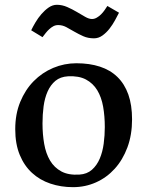

<svg xmlns="http://www.w3.org/2000/svg" viewBox="-20 -774 618 805"><path d="M43.9 -232.4Q43.9 -295.9 64.9 -346.9Q85.9 -397.9 121.3 -433.8Q156.7 -469.7 203.1 -489.3Q249.5 -508.8 300.3 -508.8Q355.5 -508.8 398.9 -494.6Q442.4 -480.5 472.4 -451.2Q502.4 -421.9 518.1 -377.7Q533.7 -333.5 533.7 -273.4Q533.7 -208.5 514.2 -156Q494.6 -103.5 460.9 -66.4Q427.2 -29.3 382.3 -9.3Q337.4 10.7 286.1 10.7Q235.4 10.7 191.2 -4.2Q147 -19 114.3 -49.1Q81.5 -79.1 62.7 -124.8Q43.9 -170.4 43.9 -232.4ZM158.2 -256.3Q158.2 -210.9 165.3 -170.7Q172.4 -130.4 189.9 -100.8Q207.5 -71.3 237.3 -55.2Q267.1 -39.1 313 -42Q344.7 -43.9 365.5 -62.3Q386.2 -80.6 398.2 -108.9Q410.2 -137.2 414.8 -171.9Q419.4 -206.5 419.4 -241.2Q419.4 -286.6 412.4 -326.7Q405.3 -366.7 387.7 -395.8Q370.1 -424.8 340.3 -440.7Q310.5 -456.5 265.1 -454.1Q232.9 -452.1 212.4 -435.1Q191.9 -418 179.7 -390.6Q167.5 -363.3 162.8 -328.4Q158.2 -293.5 158.2 -256.3ZM374 -613.3Q349.1 -613.3 329.3 -622.1Q309.6 -630.9 292 -641.1Q274.4 -651.4 258.1 -660.2Q241.7 -668.9 224.1 -668.9Q212.9 -668.9 203.9 -664.1Q194.8 -659.2 186.8 -651.9Q178.7 -644.5 171.6 -635.5Q164.6 -626.5 158.2 -618.2L110.8 -647Q117.7 -661.6 128.7 -680.2Q139.6 -698.7 153.8 -715.1Q168 -731.4 184.3 -742.7Q200.7 -753.9 218.3 -753.9Q240.7 -753.9 261.7 -744.6Q282.7 -735.4 301.8 -724.1Q320.8 -712.9 336.9 -703.6Q353 -694.3 365.7 -694.3Q376 -694.3 385.7 -700Q395.5 -705.6 403.8 -713.9Q412.1 -722.2 418.7 -731.7Q425.3 -741.2 430.2 -749L479 -720.7Q472.2 -707.5 462.2 -689Q452.1 -670.4 439 -653.6Q425.8 -636.7 409.4 -625Q393.1 -613.3 374 -613.3Z"/></svg>

Font: Donegal One
Style: Regular
Weight: 400
Designer: Gary Lonergan
Foundry: Sorkin Type Co.
Version: Version 1.004